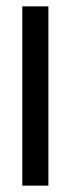

<svg xmlns="http://www.w3.org/2000/svg" viewBox="-20 -583 222 603"><path d="M50 0V-563H132V0Z"/></svg>

Font: Darker Grotesque SemiBold
Style: Regular
Weight: 600
Designer: Gabriel Lam
Foundry: TypeRant
Version: Version 1.000;gftools[0.9.28]